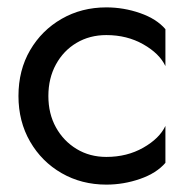

<svg xmlns="http://www.w3.org/2000/svg" viewBox="-20 -490 518 520"><path d="M111 -230Q111 -182 131.5 -145Q152 -108 187.5 -86.5Q223 -65 268 -65Q324 -65 368 -90Q412 -115 428 -149V-49Q404 -21 359.5 -5.5Q315 10 268 10Q201 10 147 -21Q93 -52 61.5 -106.5Q30 -161 30 -230Q30 -300 61.5 -354Q93 -408 147 -439Q201 -470 268 -470Q315 -470 359.5 -454.5Q404 -439 428 -411V-311Q412 -345 368 -370Q324 -395 268 -395Q223 -395 187.5 -374Q152 -353 131.5 -315.5Q111 -278 111 -230Z"/></svg>

Font: Jost*
Style: Regular
Weight: 400
Version: Version 3.7